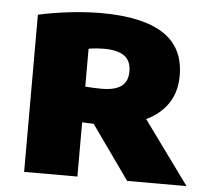

<svg xmlns="http://www.w3.org/2000/svg" viewBox="-47 -653 762 702"><g transform="rotate(5 334.5 -301.5)"><path d="M66.5 0V-577Q116 -588 177.2 -595.5Q238.5 -603 297.5 -603Q449 -603 525.8 -553Q602.5 -503 602.5 -400Q602.5 -333 566.8 -287.8Q531 -242.5 466.8 -219.8Q402.5 -197 316.5 -197Q303.5 -197 289.8 -197.8Q276 -198.5 262 -199V0ZM444.5 0 251.5 -272H464.5L662.5 0ZM321.5 -327.5Q370.5 -327.5 394.2 -344.8Q418 -362 418 -400Q418 -438.5 393 -456.2Q368 -474 318 -474Q305.5 -474 290 -472.8Q274.5 -471.5 262 -469V-330Q279 -329 292 -328.2Q305 -327.5 321.5 -327.5Z"/></g></svg>

Font: Encode Sans SC SemiExpanded ExtraBold
Style: Regular
Weight: 800
Width: 6
Designer: Multiple Designers
Foundry: Impallari Type
Version: Version 3.002